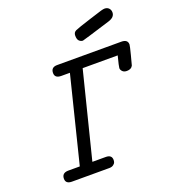

<svg xmlns="http://www.w3.org/2000/svg" viewBox="-145 -915 915 1023"><g transform="rotate(-20 312.5 -403.5)"><path d="M51.8 -28.8Q51.8 -61 86.9 -62H153.8L274.9 -548.8H226.1Q189.9 -548.8 189.9 -578.1Q189.9 -611.3 226.1 -610.8H588.9Q625 -610.8 625 -582Q625 -575.2 612.5 -526.6Q600.1 -478 598.1 -472.2Q589.4 -454.1 564 -454.1Q547.9 -454.1 539.3 -463.1Q530.8 -472.2 530.8 -481.9Q530.8 -490.7 545.9 -548.8H347.2L225.1 -62H300.8Q335 -62 335 -33.2Q335 -26.4 333 -19.8Q331.1 -13.2 322 -6.6Q313 0 298.8 0H86.9Q51.8 0 51.8 -28.8ZM369.1 -725.1Q369.1 -743.2 384.5 -750.5Q399.9 -757.8 477.1 -782.2Q518.1 -795.4 543.9 -803.2Q558.1 -807.1 564.9 -807.1Q580.1 -807.1 589.1 -797.6Q598.1 -788.1 598.1 -773.9Q598.1 -747.1 563 -735.8Q402.8 -686 398.9 -686Q387.7 -686 378.4 -694.6Q369.1 -703.1 369.1 -725.1Z"/></g></svg>

Font: CMU Typewriter Text
Style: Italic
Weight: 500
Italic angle: -14.04°
Version: Version 0.7.0